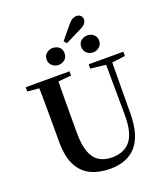

<svg xmlns="http://www.w3.org/2000/svg" viewBox="-192 -1229 1202 1380"><g transform="rotate(-20 409.0 -539.0)"><path d="M316.7 -810.1Q291.4 -810.1 270 -827.7Q248.5 -845.3 248.5 -875.5Q248.5 -906 270 -922.8Q291.4 -939.5 316.7 -939.5Q345.5 -939.5 365.5 -922.8Q385.6 -906 385.6 -875.5Q385.6 -845.3 365.5 -827.7Q345.5 -810.1 316.7 -810.1ZM426.5 -936.7 408.3 -957.8 491.7 -1058.9Q509.5 -1080.2 524.7 -1088.7Q540 -1097.2 556.5 -1097.2Q575.8 -1097.2 588 -1085.3Q600.1 -1073.4 600.1 -1055.6Q600.1 -1040.9 588.3 -1025.5Q576.5 -1010.1 544.4 -995.1ZM582 -810.1Q555 -810.1 534.2 -827.7Q513.4 -845.3 513.4 -875.5Q513.4 -906 534.2 -922.8Q555 -939.5 582 -939.5Q608.3 -939.5 629.3 -922.8Q650.2 -906 650.2 -875.5Q650.2 -845.3 629.3 -827.7Q608.3 -810.1 582 -810.1ZM411.6 18.6Q328.6 18.6 265.1 -11.1Q201.7 -40.8 166.3 -108.6Q130.9 -176.3 130.9 -290V-400.9Q130.9 -485.1 130.6 -570.6Q130.2 -656.1 127.5 -740.5H274.9Q273.9 -656.3 273.4 -571.6Q272.9 -486.9 272.9 -400.9V-305Q272.9 -213.4 293.8 -158.2Q314.7 -102.9 355.1 -78.4Q395.4 -53.9 453 -53.9Q545.1 -53.9 593.5 -114Q641.9 -174.1 640.5 -312.5L637.5 -740.5H685.2L682 -304.3Q680.6 -138.8 611.5 -60.1Q542.4 18.6 411.6 18.6ZM39.2 -707.9V-740.5H374.4V-707.9L218.8 -694.2H191.8ZM521.1 -707.9V-740.5H786.3V-707.9L674.7 -693.5H646.5Z"/></g></svg>

Font: Noto Serif HK
Style: Regular
Weight: 200
Designer: Ryoko NISHIZUKA 西塚涼子 (kana & ideographs); Frank Grießhammer (Latin, Greek & Cyrillic); Wenlong ZHANG 张文龙 (bopomofo); San
Foundry: Adobe
Version: Version 2.001;hotconv 1.1.0;makeotfexe 2.6.0